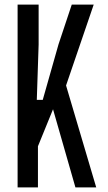

<svg xmlns="http://www.w3.org/2000/svg" viewBox="-20 -820 472 840"><path d="M57 0V-800H149V-625L141 -383H167L236 -626L294 -800H390L269 -446L401 0H310L212 -342L146 -180V0Z"/></svg>

Font: Big Shoulders Text Medium
Style: Regular
Weight: 500
Designer: Patric King
Foundry: XO Type Co
Version: Version 1.000; ttfautohint (v1.8.2)